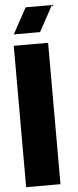

<svg xmlns="http://www.w3.org/2000/svg" viewBox="-60 -916 384 947"><g transform="rotate(-5 132.5 -442.0)"><path d="M30 0V-700H200V0ZM235 -884 165 -756H35L105 -884Z"/></g></svg>

Font: Promplate
Style: Bold
Weight: 400
Designer: Evgeny Tarasenko
Foundry: Evgeny Tarasenko
Version: Version 1.000